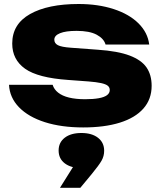

<svg xmlns="http://www.w3.org/2000/svg" viewBox="-20 -608 793 941"><path d="M387.7 16.6Q281.2 16.6 200 -9.2Q118.9 -35.1 73 -82.5Q27.2 -130 24.2 -192.3H238Q244.7 -170 265 -154Q285.3 -137.9 318.4 -129.8Q351.5 -121.7 397.1 -121.7Q436.8 -121.7 463.9 -126.6Q491 -131.5 504.5 -141.6Q517.9 -151.6 517.9 -166.9Q517.9 -180.1 507.9 -188Q497.8 -195.9 475.3 -200.8Q452.8 -205.7 414.2 -208.8L314.2 -216.2Q165.8 -226.5 102.8 -271.2Q39.9 -315.9 39.9 -394.6Q39.9 -489.9 127.4 -539.2Q215 -588.4 365.1 -588.4Q460.6 -588.4 536.9 -563.6Q613.2 -538.8 658.8 -493.5Q704.3 -448.2 711.3 -389.6H497.4Q489.1 -418.9 454 -437.8Q418.9 -456.7 355.5 -456.7Q302.4 -456.7 274.3 -445.3Q246.2 -434 246.2 -413.6Q246.2 -395.8 263.6 -386.6Q280.9 -377.5 327.3 -374.1L459.3 -364.3Q557.9 -357.6 615.7 -335.6Q673.4 -313.6 698.3 -277.2Q723.2 -240.7 723.2 -187.6Q723.2 -121.8 682.9 -76.1Q642.6 -30.4 567.4 -6.9Q492.1 16.6 387.7 16.6ZM370.8 157.8 379 215.6Q327.8 215.6 297.5 192.6Q267.3 169.6 267.3 129.5Q267.3 90.1 297.4 66.9Q327.4 43.8 379 43.8Q430.3 43.8 460.4 67.3Q490.5 90.8 490.5 130.9Q490.5 157.1 477.7 179.6Q464.8 202.1 429 245.7L373.7 312.4H273.9Z"/></svg>

Font: Unbounded Variable
Style: Regular
Weight: 400
Designer: Luke Prowse, Jean-Baptiste Morizot, Fátima Lázaro, Florian Runge
Foundry: NaN
Version: Version 1.600;FEAKit 1.0